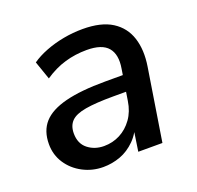

<svg xmlns="http://www.w3.org/2000/svg" viewBox="-96 -599 729 710"><g transform="rotate(-20 268.5 -244.0)"><path d="M196 9Q153 9 116 -10.5Q79 -30 57 -63.5Q35 -97 35 -139Q35 -191 63.5 -223Q92 -255 153 -270.5Q214 -286 310 -286H390L381 -224H319Q250 -224 209.5 -217Q169 -210 152 -192.5Q135 -175 135 -145Q135 -105 161.5 -84Q188 -63 225 -63Q259 -63 288 -78Q317 -93 337.5 -121.5Q358 -150 364 -190L383 -310Q392 -363 368.5 -391Q345 -419 285 -419Q240 -419 199 -407Q158 -395 118 -368L93 -440Q117 -457 150.5 -470Q184 -483 221.5 -490Q259 -497 297 -497Q370 -497 412.5 -470Q455 -443 470.5 -395Q486 -347 476 -284L431 0H336L352 -107H362Q349 -68 322.5 -41.5Q296 -15 263.5 -3Q231 9 196 9Z"/></g></svg>

Font: Nunito Sans 12pt ExtraLight 12pt SemiBold
Style: Italic
Weight: 600
Italic angle: -9°
Version: Version 3.101;gftools[0.9.27]